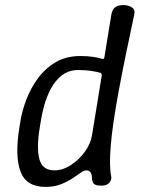

<svg xmlns="http://www.w3.org/2000/svg" viewBox="-20 -727 567 754"><path d="M159 7Q83 7 60.5 -53.5Q38 -114 56 -225L60 -250Q66 -289 82.5 -333.5Q99 -378 127.5 -417.5Q156 -457 197.5 -482Q239 -507 296 -507Q325 -507 347 -503.5Q369 -500 381 -496Q388 -493 390 -502L417 -668Q420 -688 431 -697.5Q442 -707 464 -707Q485 -707 498.5 -697.5Q512 -688 507 -669Q469 -493 445.5 -366Q422 -239 415 -156.5Q408 -74 417 -33Q419 -21 409.5 -9.5Q400 2 378 2Q355 2 348.5 -5.5Q342 -13 341 -27Q341 -42 335.5 -50Q330 -58 319 -58Q310 -58 296 -48Q282 -38 263 -25.5Q244 -13 218 -3Q192 7 159 7ZM194 -58Q226 -58 258 -78.5Q290 -99 313.5 -131.5Q337 -164 342 -200L380 -433Q378 -440 374 -441Q361 -445 339 -448.5Q317 -452 288 -452Q250 -452 223.5 -431.5Q197 -411 180 -379Q163 -347 153.5 -312.5Q144 -278 140 -250L136 -225Q123 -147 134.5 -102.5Q146 -58 194 -58Z"/></svg>

Font: Winky Sans Light
Style: Italic
Weight: 300
Italic angle: -8.97852°
Designer: Simon Atzbach
Foundry: typofactur
Version: Version 1.205